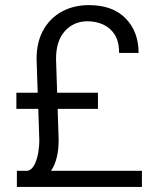

<svg xmlns="http://www.w3.org/2000/svg" viewBox="-20 -741 617 761"><path d="M368.2 -309.6H208.5L212.4 -188.5Q212.9 -150.9 205.3 -118.7Q197.8 -86.4 182.1 -64H542.5V0H46.9V-64H89.8Q106.9 -68.4 117.2 -89.4Q127.4 -110.4 131.8 -137.5Q136.2 -164.6 135.7 -188L131.8 -309.6H44.9V-373.5H129.4L125 -507.3Q125 -574.7 151.9 -622.3Q178.7 -669.9 225.6 -695.3Q272.5 -720.7 332.5 -720.7Q426.3 -720.7 477.8 -668.2Q529.3 -615.7 529.3 -531.2H452.1Q452.1 -576.2 434.6 -603.8Q417 -631.3 388.4 -644Q359.9 -656.7 326.7 -656.7Q272.9 -656.7 237.5 -618.2Q202.1 -579.6 202.1 -507.3L206.5 -373.5H368.2Z"/></svg>

Font: Vazirmatn UI FD Light
Style: Regular
Weight: 300
Designer: Saber Rastikerdar
Foundry: Saber Rastikerdar
Version: Version 33.003